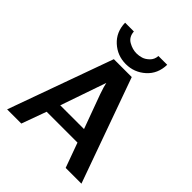

<svg xmlns="http://www.w3.org/2000/svg" viewBox="-245 -1057 1206 1206"><g transform="rotate(45 358.0 -454.5)"><path d="M162 -909H240Q243 -863 278 -843Q313 -823 349 -823Q370 -823 392 -829.5Q414 -836 435 -856.5Q456 -877 458 -909H536Q534 -827 478.5 -777.5Q423 -728 349 -728Q274 -728 219 -778Q164 -828 162 -909ZM23 0 274 -697H433L683 0H543L483 -165H209L149 0ZM241 -254H452Q443 -281 415 -355Q387 -429 369 -480.5Q351 -532 346 -558Z"/></g></svg>

Font: Coval
Style: Bold
Weight: 700
Foundry: Context Ltd
Version: Version 001.000